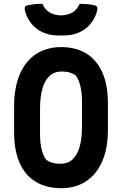

<svg xmlns="http://www.w3.org/2000/svg" viewBox="-20 -967 640 1007"><path d="M301 -720Q378 -720 432.5 -686.5Q487 -653 516.5 -587.5Q546 -522 546 -424V-288Q546 -188 515.5 -119.5Q485 -51 430.5 -15.5Q376 20 302 20Q224 20 168.5 -13Q113 -46 83.5 -111.5Q54 -177 54 -273V-409Q54 -509 84.5 -579Q115 -649 170.5 -684.5Q226 -720 301 -720ZM190 -262Q190 -215 199 -181Q208 -147 223 -128Q238 -118 255.5 -113Q273 -108 296 -108Q335 -108 360 -130.5Q385 -153 397.5 -196Q410 -239 410 -301V-435Q410 -467 406 -493Q402 -519 394.5 -539Q387 -559 377 -572Q361 -582 344.5 -587Q328 -592 304 -592Q265 -592 240 -569Q215 -546 202.5 -502.5Q190 -459 190 -396ZM398 -947Q421 -947 440.5 -945Q460 -943 477 -939Q487 -936 489.5 -930Q492 -924 490 -914Q482 -877 458.5 -846.5Q435 -816 398.5 -798.5Q362 -781 314 -781H286Q239 -781 202 -798.5Q165 -816 142 -846.5Q119 -877 110 -914Q109 -924 111 -930Q113 -936 123 -939Q141 -943 160 -945Q179 -947 202 -947Q216 -916 239.5 -902Q263 -888 300 -886Q337 -888 360.5 -902Q384 -916 398 -947Z"/></svg>

Font: Rec Mono Semicasual
Style: Bold
Weight: 700
Version: Version 1.085; ttfautohint (v1.8.4.7-5d5b)